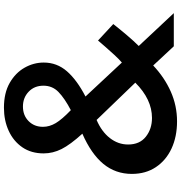

<svg xmlns="http://www.w3.org/2000/svg" viewBox="7 -887 896 950"><g transform="rotate(-90 455.0 -412.0)"><path d="M329.5 16Q407 16 476.8 -15Q546.5 -46 606 -102L701 0H865L702.5 -173.5Q726.5 -197.5 756 -232.2Q785.5 -267 811 -299.5L729.5 -375Q719 -362.5 699.2 -339.8Q679.5 -317 658.2 -294Q637 -271 620.5 -257L452.5 -437Q534.5 -479.5 577.5 -529Q620.5 -578.5 620.5 -643.5Q620.5 -693.5 595 -738.5Q569.5 -783.5 519.8 -812Q470 -840.5 397 -840.5Q334 -840.5 282.8 -817Q231.5 -793.5 201.2 -749.5Q171 -705.5 171 -644Q171 -598.5 192.5 -555.5Q214 -512.5 268.5 -452.5Q169 -409 119.2 -348.8Q69.5 -288.5 69.5 -207.5Q69.5 -139 103 -88.8Q136.5 -38.5 195.2 -11.2Q254 16 329.5 16ZM385 -509.5Q339.5 -553 321 -584Q302.5 -615 302.5 -647.5Q302.5 -690.5 330.8 -718.5Q359 -746.5 403 -746.5Q446.5 -746.5 476.2 -718.2Q506 -690 506 -645Q506 -601 475 -570.8Q444 -540.5 385 -509.5ZM346.5 -108Q292 -108 253.5 -138.5Q215 -169 215 -226Q215 -275.5 247 -316.5Q279 -357.5 336.5 -382L521 -190.5Q438.5 -108 346.5 -108Z"/></g></svg>

Font: Spartan SemiBold
Style: Regular
Weight: 600
Designer: Matt Bailey, Mirko Velimirovic
Foundry: Matt Bailey
Version: Version 1.003; ttfautohint (v1.8.3)